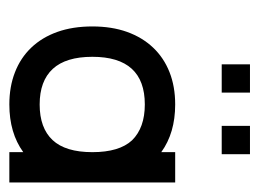

<svg xmlns="http://www.w3.org/2000/svg" viewBox="-92 -463 555 411"><g transform="rotate(90 185.5 -257.5)"><path d="M370.6 -355V0H305.7V-29.8Q264.6 0 203.6 0Q165.5 0 134.8 -12Q104 -23.9 82 -46.9Q60.1 -69.8 48.3 -102.8Q36.6 -135.7 36.6 -177.7Q36.6 -219.2 48.3 -252Q60.1 -284.7 81.8 -307.6Q103.5 -330.6 134.3 -342.8Q165 -355 203.6 -355Q264.6 -355 305.7 -325.2V-355ZM280.3 -262.7Q253.4 -290 203.6 -290Q101.6 -290 101.6 -177.7Q101.6 -121.1 127.4 -93Q153.3 -64.9 203.6 -64.9Q253.9 -64.9 279.8 -92.5Q305.7 -120.1 305.7 -177.7Q305.7 -235.4 280.3 -262.7ZM117.7 -515.1H178.2V-454.6H117.7ZM249.5 -515.1H310.1V-454.6H249.5Z"/></g></svg>

Font: Fibel Vienna LRS
Style: Regular
Weight: 400
Designer: Peter Wiegel
Foundry: Peter Wioegel
Version: Version 000.000